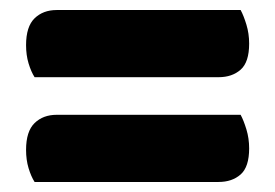

<svg xmlns="http://www.w3.org/2000/svg" viewBox="-20 -487 549 383"><path d="M49 -333Q42 -344 37 -360.5Q32 -377 32 -397Q32 -434 49 -450.5Q66 -467 93 -467H460Q466 -456 471.5 -438Q477 -420 477 -400Q477 -363 460 -348Q443 -333 416 -333ZM49 -124Q42 -135 37 -151.5Q32 -168 32 -188Q32 -225 49 -241.5Q66 -258 93 -258H460Q466 -247 471.5 -229Q477 -211 477 -191Q477 -154 460 -139Q443 -124 416 -124Z"/></svg>

Font: Baloo Tammudu 2 ExtraBold
Style: Regular
Weight: 800
Designer: Maithili Shingre, Omkar Shende and Ek Type
Foundry: Ek Type
Version: Version 1.640;hotconv 1.0.111;makeotfexe 2.5.65597; ttfautoh